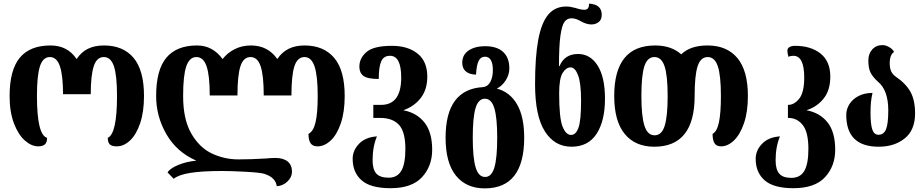

<svg xmlns="http://www.w3.org/2000/svg" viewBox="-20 -800 5098 1060"><path d="M33 -270Q33 -413 89 -481Q145 -549 259 -549Q353 -549 403 -474Q429 -513 466 -531Q503 -549 554 -549Q660 -549 717.5 -480.5Q775 -412 775 -270Q775 -182 753.5 -119Q732 -56 697.5 -24Q663 8 625 8Q597 8 586 -3Q575 -14 575 -39Q626 -62 626 -270Q626 -383 609 -434Q592 -485 553 -485Q514 -485 497.5 -434Q481 -383 481 -280H328Q328 -382 311 -433.5Q294 -485 255 -485Q217 -485 200.5 -434Q184 -383 184 -270Q184 -55 240 -39Q240 -13 227.5 -2.5Q215 8 191 8Q154 8 117.5 -24Q81 -56 57 -119Q33 -182 33 -270Z M1440 160Q1420 153 1339.5 148.5Q1259 144 1208 144Q1095 144 1030.5 154.5Q966 165 939 187L905 152Q918 130 963.5 111Q1009 92 1064 87Q956 40 899 -58.5Q842 -157 842 -270Q842 -414 898.5 -481.5Q955 -549 1068 -549Q1154 -549 1209 -474Q1235 -508 1275.5 -528.5Q1316 -549 1365 -549Q1459 -549 1511 -474Q1560 -549 1661 -549Q1767 -549 1825 -480.5Q1883 -412 1883 -270Q1883 -182 1861.5 -119Q1840 -56 1805.5 -24Q1771 8 1733 8Q1706 8 1694.5 -9.5Q1683 -27 1683 -61Q1710 -74 1722 -124.5Q1734 -175 1734 -270Q1734 -382 1716.5 -433.5Q1699 -485 1661 -485Q1622 -485 1605.5 -434.5Q1589 -384 1589 -273H1436Q1436 -383 1419 -434Q1402 -485 1363 -485Q1324 -485 1307.5 -434.5Q1291 -384 1291 -273H1138Q1138 -383 1120.5 -434Q1103 -485 1064 -485Q1026 -485 1008.5 -434Q991 -383 991 -270Q991 -141 1036 -63Q1081 15 1150 47.5Q1219 80 1296 80Q1365 80 1448 75Q1478 72 1500 72Q1544 72 1568 91.5Q1592 111 1592 148Q1592 178 1567 202Q1542 226 1508 228Q1502 180 1440 160Z M1927 77Q1927 30 1962.5 -6.5Q1998 -43 2061 -47Q2037 10 2037 85Q2037 135 2057.5 158Q2078 181 2126 181Q2173 181 2195.5 143Q2218 105 2218 22Q2218 -73 2182.5 -111Q2147 -149 2079 -149H2041V-221H2084Q2195 -221 2195 -372Q2195 -492 2133 -492Q2098 -492 2084.5 -461Q2071 -430 2071 -364Q2009 -364 1986.5 -381Q1964 -398 1964 -432Q1964 -479 2003.5 -513Q2043 -547 2144 -547Q2232 -547 2285.5 -504Q2339 -461 2339 -377Q2339 -305 2302.5 -258.5Q2266 -212 2208 -192V-191Q2281 -177 2323.5 -123.5Q2366 -70 2366 27Q2366 117 2310 178Q2254 239 2136 239Q2026 239 1976.5 195.5Q1927 152 1927 77Z M2440 -40Q2440 -307 2646 -319Q2672 -321 2686.5 -347Q2701 -373 2701 -414Q2701 -449 2690 -468Q2679 -487 2658 -487Q2634 -487 2622.5 -464Q2611 -441 2608 -388Q2571 -389 2551.5 -406Q2532 -423 2532 -453Q2532 -498 2567.5 -521.5Q2603 -545 2658 -545Q2723 -545 2757.5 -513.5Q2792 -482 2792 -422Q2792 -388 2772 -356.5Q2752 -325 2723 -311Q2795 -292 2834.5 -224Q2874 -156 2874 -40Q2874 240 2656 240Q2554 240 2497 169.5Q2440 99 2440 -40ZM2725 -40Q2725 -151 2709 -203Q2693 -255 2657 -255Q2621 -255 2605.5 -203.5Q2590 -152 2590 -40Q2590 72 2606 124.5Q2622 177 2658 177Q2694 177 2709.5 124.5Q2725 72 2725 -40Z M2934 -335Q2934 -486 2951.5 -580Q2969 -674 3006.5 -719Q3044 -764 3106 -764Q3128 -764 3157 -756Q3187 -746 3206 -746Q3218 -746 3225 -753Q3232 -760 3232 -780Q3302 -776 3302 -719Q3302 -691 3285 -678Q3268 -665 3245 -665Q3218 -665 3186 -683Q3159 -699 3135 -699Q3111 -699 3096.5 -679.5Q3082 -660 3074 -602.5Q3066 -545 3066 -435H3069Q3097 -502 3171 -502Q3239 -502 3279.5 -438Q3320 -374 3320 -255Q3320 -132 3273.5 -61Q3227 10 3135 10Q3042 10 2988 -75Q2934 -160 2934 -335ZM3188 -244Q3188 -341 3171.5 -384.5Q3155 -428 3130 -428Q3105 -428 3086 -397Q3067 -366 3067 -285Q3067 -149 3085.5 -102Q3104 -55 3133 -55Q3159 -55 3173.5 -94.5Q3188 -134 3188 -244Z M3371 -270Q3371 -549 3597 -549Q3686 -549 3741 -500Q3791 -549 3886 -549Q3993 -549 4051 -479.5Q4109 -410 4109 -270Q4109 -183 4087.5 -120Q4066 -57 4032 -24.5Q3998 8 3961 8Q3935 8 3924.5 -9.5Q3914 -27 3914 -61Q3938 -73 3949 -124Q3960 -175 3960 -270Q3960 -383 3943 -434Q3926 -485 3887 -485Q3848 -485 3831.5 -434.5Q3815 -384 3815 -270Q3815 10 3592 10Q3487 10 3429 -60.5Q3371 -131 3371 -270ZM3666 -270Q3666 -383 3649 -434Q3632 -485 3593 -485Q3554 -485 3537.5 -434.5Q3521 -384 3521 -270Q3521 -158 3538 -105.5Q3555 -53 3594 -53Q3633 -53 3649.5 -105Q3666 -157 3666 -270Z M4152 77Q4152 30 4187.5 -6.5Q4223 -43 4286 -47Q4262 10 4262 85Q4262 135 4282 158.5Q4302 182 4349 182Q4398 182 4420.5 143.5Q4443 105 4443 22Q4443 -70 4412 -109.5Q4381 -149 4332 -149H4330V-221H4332Q4365 -221 4392.5 -255.5Q4420 -290 4420 -372Q4420 -492 4360 -492Q4343 -492 4333 -486Q4327 -504 4327 -521Q4327 -533 4338.5 -540Q4350 -547 4369 -547Q4457 -547 4510.5 -504Q4564 -461 4564 -377Q4564 -303 4528 -257Q4492 -211 4434 -192V-191Q4507 -177 4549 -124Q4591 -71 4591 27Q4591 117 4535 178Q4479 239 4360 239Q4251 239 4201.5 195.5Q4152 152 4152 77Z M4652 -166Q4652 -197 4669.5 -225Q4687 -253 4720 -270Q4753 -287 4797 -287Q4791 -261 4788.5 -236.5Q4786 -212 4786 -176Q4786 -116 4795.5 -86Q4805 -56 4830 -56Q4859 -56 4871.5 -86Q4884 -116 4884 -191Q4884 -302 4827 -349Q4798 -375 4786 -399.5Q4774 -424 4774 -466Q4774 -503 4795.5 -527Q4817 -551 4852 -551Q4871 -551 4890.5 -539Q4910 -527 4916 -513Q4905 -507 4898.5 -491Q4892 -475 4892 -452Q4892 -425 4899.5 -407.5Q4907 -390 4925 -377Q4981 -339 5006.5 -293Q5032 -247 5032 -174Q5032 -82 4975 -36Q4918 10 4831 10Q4652 10 4652 -166Z"/></svg>

Font: Noto Serif Georgian Bold Cond
Style: Regular
Weight: 700
Width: 3
Designer: Monotype Design team
Foundry: Monotype Imaging Inc.
Version: Version 1.000